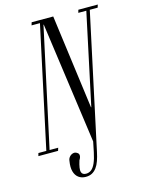

<svg xmlns="http://www.w3.org/2000/svg" viewBox="-188 -775 772 1024"><g transform="rotate(-15 197.5 -263.5)"><path d="M247.2 59.6Q241.8 85.4 234.4 106.4Q227 127.5 216.2 142.1Q205.5 156.6 191 164.5Q176.5 172.4 155.8 172.4Q132.8 172.4 116.4 160.2Q100.1 148 93.8 124.9Q87.4 101.8 93.1 68Q94.2 55 102.4 45.6Q110.6 36.1 122.2 33.1Q133.9 30 143.8 37.1Q153.6 42 154.1 52.9Q154.6 63.8 145.6 77.8Q131.1 123.6 136.2 140Q141.2 156.4 161.4 156.4Q178.6 156.4 191.4 146.1Q204.2 135.8 213.9 113.4Q223.5 91.1 230.8 55.9L242.2 0H260ZM242.2 0 149 -670.1H147.4L4.1 -7.9H-13.9L134.8 -699H209L278.2 -179.1H279.9L390.8 -699H410L260 0ZM347.6 -699H455L450 -683H343.2ZM-55.9 -16H53.4L48.4 0H-60.2ZM89.8 -699H134.8L140.1 -683H85.1Z"/></g></svg>

Font: Emberly Black
Style: Italic
Weight: 900
Italic angle: -12°
Designer: Rajesh Rajput
Foundry: Rajesh Rajput
Version: Version 1.000